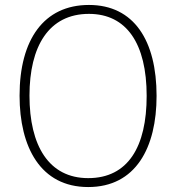

<svg xmlns="http://www.w3.org/2000/svg" viewBox="-20 -745 711 775"><path d="M612 -358C612 -581 521 -725 339 -725C157 -725 59 -585 59 -359C59 -152 143 10 336 10C528 10 612 -149 612 -358ZM99 -359C99 -558 177 -689 339 -689C491 -689 572 -569 572 -358C572 -153 497 -26 336 -26C177 -26 99 -157 99 -359Z"/></svg>

Font: Noto Sans Devanagari UI SemiCondensed ExtraLight
Style: Regular
Weight: 200
Width: 4
Designer: Jelle Bosma - Monotype Design Team
Foundry: Monotype Imaging Inc.
Version: Version 2.004